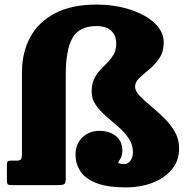

<svg xmlns="http://www.w3.org/2000/svg" viewBox="-20 -805 819 835"><path d="M759 -160Q759 -105 726.5 -67Q694 -29 641.8 -9.5Q589.5 10 529 10Q448 10 399.5 -8.8Q351 -27.5 329.8 -59.8Q308.5 -92 308.5 -133Q308.5 -179 338.2 -207.5Q368 -236 413 -236Q454.5 -236 483.2 -214Q512 -192 512 -150Q512 -127.5 501.5 -111Q495.5 -102 494.5 -98.5Q493.5 -95 504.5 -93Q509 -91.5 513.2 -91.5Q517.5 -91.5 522 -91.5Q536 -91.5 547 -105.5Q558 -119.5 558 -145Q557.5 -177 539.5 -203.5Q521.5 -230 494.8 -253.2Q468 -276.5 441.2 -299.8Q414.5 -323 396.5 -348.8Q378.5 -374.5 378.5 -406Q378.5 -439 389.2 -461.5Q400 -484 416 -500.8Q432 -517.5 447.8 -533.5Q463.5 -549.5 474.5 -569Q485.5 -588.5 485.5 -616.5Q485.5 -648.5 465 -670Q444.5 -691.5 398.5 -691.5Q324 -691.5 295 -639.5Q266 -587.5 266 -481V-29.5Q266 -7 258.2 -3.5Q250.5 0 229.5 0H31.5Q16 0 13 -4.5Q10 -9 10 -24.5V-84.5Q10 -98.5 13 -102.5Q16 -106.5 29.5 -106.5H53.5Q68 -106.5 71.8 -113.2Q75.5 -120 75.5 -135.5V-491Q75.5 -577.5 111.8 -643.8Q148 -710 220 -747.5Q292 -785 398.5 -785Q478.5 -785 545.2 -763.5Q612 -742 652 -704.8Q692 -667.5 692 -621Q692 -580 673 -552Q654 -524 629.5 -503.8Q605 -483.5 586.2 -466Q567.5 -448.5 567.5 -428.5Q567.5 -409.5 586.8 -389Q606 -368.5 634.5 -345Q663 -321.5 691.5 -294Q720 -266.5 739.5 -233.2Q759 -200 759 -160Z"/></svg>

Font: Besley* Narrow Fatface
Style: Regular
Weight: 900
Width: 4
Designer: Owen Earl
Foundry: indestructible type*
Version: Version 3.000; ttfautohint (v1.8.3)